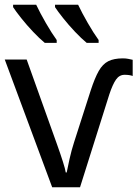

<svg xmlns="http://www.w3.org/2000/svg" viewBox="-20 -786 577 806"><path d="M496 -541Q508 -541 518 -539Q528 -537 537 -535V-467Q524 -472 503 -472Q481 -472 467 -452Q453 -432 439 -390L316 0H199L0 -536H92L219 -181Q234 -139 244 -107.5Q254 -76 256 -62H260Q264 -83 272 -119Q280 -155 291 -189L361 -407Q378 -459 394.5 -488Q411 -517 434.5 -529Q458 -541 496 -541ZM308 -766Q324 -732 348.5 -689.5Q373 -647 394 -618V-606H344Q322 -624 295 -652.5Q268 -681 245 -710Q222 -739 211 -756V-766ZM132 -766Q148 -732 172.5 -689.5Q197 -647 218 -618V-606H168Q146 -624 119 -652.5Q92 -681 69 -710Q46 -739 35 -756V-766Z"/></svg>

Font: Go Noto Kurrent-Regular
Style: Regular
Weight: 400
Designer: Monotype Design Team
Foundry: Monotype Imaging Inc.
Version: Version 2.012; ttfautohint (v1.8.4.7-5d5b)